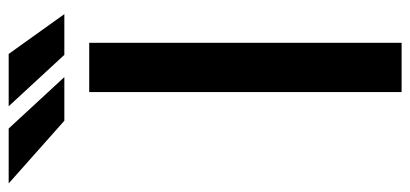

<svg xmlns="http://www.w3.org/2000/svg" viewBox="-416 -681 955 447"><g transform="rotate(-90 61.5 -457.5)"><path d="M185.4 -727.3V0H70.7V-727.3ZM105.5 -785.2H3.9L-142 -914.8H-14.2ZM252.1 -785.2H157.3L37.6 -914.8H159.4Z"/></g></svg>

Font: Interface Medium
Style: Regular
Weight: 500
Designer: Rasmus Andersson
Foundry: rsms
Version: Version 1.8